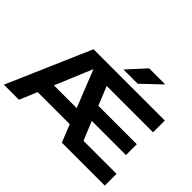

<svg xmlns="http://www.w3.org/2000/svg" viewBox="-187 -1298 1628 1628"><g transform="rotate(45 626.5 -484.5)"><path d="M751 -310 821 -141H1217V0H702L420 -708H483L188 0H7L332 -750H1187V-609H631L700 -440H1161V-310ZM187 -158V-296H686V-158ZM780 -969H973L804 -808H633Z"/></g></svg>

Font: Unbounded Medium
Style: Regular
Weight: 500
Designer: Luke Prowse, Jean-Baptiste Morizot, Fátima Lázaro, Florian Runge
Foundry: NaN
Version: Version 1.700